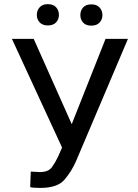

<svg xmlns="http://www.w3.org/2000/svg" viewBox="-20 -899 669 929"><path d="M174.8 10.3Q139.2 10.3 126 6.3L128.9 -68.8L172.9 -66.4Q214.4 -66.4 231.4 -90.3Q248.5 -114.3 261.2 -141.6L280.3 -185.1L37.6 -710.9H143.1L327.1 -298.3L490.7 -710.9H599.1L347.7 -118.7Q325.7 -68.8 291.7 -29.3Q257.8 10.3 174.8 10.3ZM158.2 -826.7Q158.2 -848.6 171.9 -863.8Q185.5 -878.9 211.4 -878.9Q237.8 -878.9 251.5 -863.8Q265.1 -848.6 265.1 -826.7Q265.1 -805.7 251.5 -790.8Q237.8 -775.9 211.4 -775.9Q185.5 -775.9 171.9 -790.8Q158.2 -805.7 158.2 -826.7ZM368.7 -825.7Q368.7 -847.7 382.1 -862.8Q395.5 -877.9 421.9 -877.9Q447.8 -877.9 461.7 -862.8Q475.6 -847.7 475.6 -825.7Q475.6 -804.7 461.7 -789.8Q447.8 -774.9 421.9 -774.9Q395.5 -774.9 382.1 -789.8Q368.7 -804.7 368.7 -825.7Z"/></svg>

Font: Roboto21382017
Style: Regular
Weight: 400
Designer: Christian Robertson
Foundry: Google
Version: Version 2.138; 2017